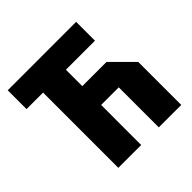

<svg xmlns="http://www.w3.org/2000/svg" viewBox="-181 -855 1010 1010"><g transform="rotate(-45 324.5 -350.0)"><path d="M140 0V-560H17V-700H526V-560H310V-438H490L608 -320V0H441V-298H310V0Z"/></g></svg>

Font: Tektur SemiCondensed
Style: Bold
Weight: 700
Width: 4
Designer: Adam Jagosz
Foundry: Adam Jagosz
Version: Version 1.005;gftools[0.9.30]